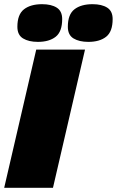

<svg xmlns="http://www.w3.org/2000/svg" viewBox="-28 -897 558 917"><path d="M394 -697Q350 -697 323 -713.5Q296 -730 296 -769Q296 -828 327.5 -852.5Q359 -877 414 -877Q458 -877 484 -860.5Q510 -844 510 -806Q510 -746 479 -721.5Q448 -697 394 -697ZM153 -697Q109 -697 82 -713.5Q55 -730 55 -769Q55 -828 86.5 -852.5Q118 -877 173 -877Q217 -877 243 -860.5Q269 -844 269 -806Q269 -746 238 -721.5Q207 -697 153 -697ZM378 -660 225 0H-8L145 -660Z"/></svg>

Font: Work Sans Black
Style: Italic
Weight: 900
Italic angle: -13°
Designer: Wei Huang
Foundry: Wei Huang
Version: Version 2.009; ttfautohint (v1.8.3)